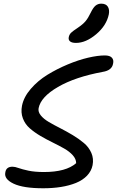

<svg xmlns="http://www.w3.org/2000/svg" viewBox="-20 -1010 633 1039"><path d="M391.1 -777.8Q369.1 -777.8 359.1 -786.1Q349.1 -794.4 352.1 -809.1Q355 -823.2 364.7 -832.8Q374.5 -842.3 399.9 -858.9Q428.7 -878.4 442.9 -895.3Q457 -912.1 471.2 -941.9Q484.4 -969.2 497.3 -979.7Q510.3 -990.2 527.8 -990.2Q553.2 -990.2 563.5 -973.9Q573.7 -957.5 568.8 -932.1Q556.2 -871.6 500.5 -824.7Q444.8 -777.8 391.1 -777.8ZM213.9 8.8Q106 8.8 53.5 -16.1Q1 -41 8.8 -77.1Q13.2 -107.9 47.9 -107.9Q61 -107.9 80.3 -100.8Q99.6 -93.8 134 -86.4Q168.5 -79.1 217.8 -79.1Q337.4 -79.1 392.1 -127Q392.1 -149.4 374 -169.7Q356 -189.9 327.6 -206.1Q299.3 -222.2 265.4 -238.8Q231.4 -255.4 199 -274.4Q166.5 -293.5 141.1 -315.7Q115.7 -337.9 103.8 -369.4Q91.8 -400.9 99.1 -438Q108.4 -484.9 146.5 -529.1Q184.6 -573.2 236.1 -605Q287.6 -636.7 345.9 -661.1Q404.3 -685.5 456.8 -697.8Q509.3 -710 546.9 -710Q574.7 -710 585.7 -697.5Q596.7 -685.1 591.8 -665Q585.4 -628.9 536.1 -621.1Q386.2 -593.3 293.5 -539.3Q200.7 -485.4 189 -424.8Q185.1 -404.8 200.7 -385.5Q216.3 -366.2 244.1 -349.9Q272 -333.5 306.2 -316.2Q340.3 -298.8 374 -278.6Q407.7 -258.3 434.3 -235.8Q460.9 -213.4 474.4 -182.4Q487.8 -151.4 481 -116.2Q474.6 -84 450.9 -59.3Q427.2 -34.7 390.9 -20Q354.5 -5.4 310.1 1.7Q265.6 8.8 213.9 8.8Z"/></svg>

Font: Shantell Sans Normal
Style: Italic
Weight: 400
Italic angle: -11.31°
Designer: Stephen Nixon, Anya Danilova, Shantell Martin
Foundry: Arrow Type
Version: Version 1.006;[559af2be0]